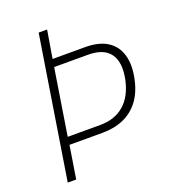

<svg xmlns="http://www.w3.org/2000/svg" viewBox="-130 -801 795 897"><g transform="rotate(-20 267.5 -352.5)"><path d="M53 0 165 -705H207L184 -567H345Q415 -567 456.5 -540Q498 -513 512 -463Q526 -413 511 -345Q498 -284 467 -243.5Q436 -203 390 -183Q344 -163 285 -163H121L95 0ZM126 -201H288Q360 -201 406.5 -241Q453 -281 470 -359Q487 -442 455.5 -485.5Q424 -529 346 -529H178Z"/></g></svg>

Font: Nunito Sans 10pt Condensed ExtraLight
Style: Italic
Weight: 250
Width: 3
Italic angle: -9°
Designer: Vernon Adams
Foundry: Vernon Adams
Version: Version 3.101;gftools[0.9.27]